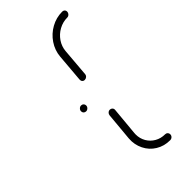

<svg xmlns="http://www.w3.org/2000/svg" viewBox="-176 -557 595 595"><g transform="rotate(-45 121.5 -259.5)"><path d="M55.2 -258.5Q55.2 -263.7 59.1 -267.6Q63 -271.5 68.1 -271.5Q73 -271.5 76.1 -268.3Q79.3 -265.2 79.3 -260.4Q79.3 -255.2 75.4 -251.3Q71.5 -247.4 66.3 -247.4Q61.5 -247.4 58.3 -250.6Q55.2 -253.7 55.2 -258.5ZM200.4 -13Q200.4 -7.4 196.5 -3.7Q192.6 0 187 0Q161.1 0 140.6 -12.6Q120 -25.2 109.3 -47Q98.5 -68.9 100.4 -94.4L108.9 -187.4Q109.3 -192.2 113 -195.7Q116.7 -199.3 121.9 -199.3Q126.7 -199.3 130 -195.9Q133.3 -192.6 133 -187.4L124.4 -94.4L124.1 -88.1Q124.1 -70.4 132.6 -55.7Q141.1 -41.1 155.9 -32.6Q170.7 -24.1 189.3 -24.1Q194.1 -24.1 197.2 -20.9Q200.4 -17.8 200.4 -13ZM132.2 -319.3Q127 -319.3 124.1 -322.8Q121.1 -326.3 121.5 -331.5L129.3 -424.4Q131.5 -450 146.1 -471.7Q160.7 -493.3 183.5 -505.9Q206.3 -518.5 232.2 -518.5Q237 -518.5 240.2 -515.6Q243.3 -512.6 243.3 -508.5Q243.3 -502.6 239.4 -498.5Q235.6 -494.4 230.4 -494.4Q211.1 -494.4 193.9 -485Q176.7 -475.6 165.7 -459.4Q154.8 -443.3 153.3 -424.4L145.6 -331.5Q145.2 -326.3 141.3 -322.8Q137.4 -319.3 132.2 -319.3Z"/></g></svg>

Font: 26F Galaxy Sans Thin
Style: Italic
Weight: 100
Italic angle: -4.99998°
Designer: C₂₉H₂₅N₃O₅
Version: Version 1.200